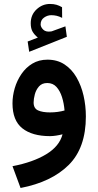

<svg xmlns="http://www.w3.org/2000/svg" viewBox="-20 -691 499 976"><path d="M172.4 -500Q155.8 -513.2 146 -529.5Q136.2 -545.9 136.2 -572.8Q136.2 -615.7 165.8 -643.3Q195.3 -670.9 233.9 -670.9Q252.9 -670.9 267.1 -666.7Q281.2 -662.6 295.4 -654.3L295.9 -600.1Q280.8 -607.9 267.6 -610.8Q254.4 -613.8 240.7 -613.8Q221.2 -613.8 203.9 -601.6Q186.5 -589.4 186.5 -566.4Q187 -552.7 200.2 -540Q213.4 -527.3 239.7 -531.2Q240.2 -531.2 244.1 -532.2L312.5 -557.1L319.8 -503.9L128.4 -427.7L120.6 -480ZM416.5 -99.1Q416.5 61 329.1 147.7Q241.7 234.4 84.5 264.6L43.5 153.8Q147.9 133.8 215.1 93Q282.2 52.2 297.9 -8.3Q282.7 -4.4 265.6 -1.7Q248.5 1 234.4 1Q143.6 1 93.5 -38.8Q43.5 -78.6 43.5 -165.5Q43.5 -203.6 54.9 -242.7Q66.4 -281.7 88.9 -314.7Q111.3 -347.7 144.5 -367.7Q177.7 -387.7 221.2 -387.7Q271.5 -387.7 308.3 -363.3Q345.2 -338.9 369.1 -297.4Q393.1 -255.9 404.8 -204.6Q416.5 -153.3 416.5 -99.1ZM233.9 -119.6Q254.9 -119.6 273.9 -122.3Q293 -125 308.1 -129.4Q305.2 -165.5 295.2 -197.3Q285.2 -229 267.1 -249Q249 -269 220.2 -269Q193.4 -269 178.2 -251.7Q163.1 -234.4 157 -211.2Q150.9 -188 150.9 -169.9Q150.9 -140.1 173.3 -129.9Q195.8 -119.6 233.9 -119.6Z"/></svg>

Font: Vazirmatn UI FD SemiBold
Style: Regular
Weight: 600
Designer: Saber Rastikerdar
Foundry: Saber Rastikerdar
Version: Version 33.003